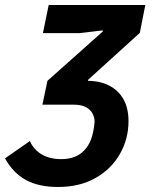

<svg xmlns="http://www.w3.org/2000/svg" viewBox="-85 -545 606 765"><path d="M146 200Q69 200 18 172Q-33 144 -65 86L34 17Q49 51 81 70Q113 89 159 89Q212 89 243.5 61Q275 33 285 -15Q287 -22 289.5 -39Q292 -56 292 -59Q292 -77 283.5 -93Q275 -109 256.5 -118.5Q238 -128 208 -128H84L104 -223L324 -419L325 -424L233 -413H86L109 -525H494L472 -414L266 -227L259 -192L233 -223H263Q313 -223 350 -204Q387 -185 407 -149.5Q427 -114 427 -62Q427 8 393 68Q359 128 296 164Q233 200 146 200Z"/></svg>

Font: IBM Plex Sans
Style: Bold Italic
Weight: 700
Italic angle: -11.31°
Designer: Mike Abbink, Paul van der Laan, Pieter van Rosmalen
Foundry: Bold Monday
Version: Version 3.201